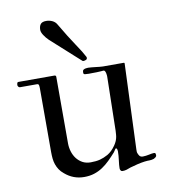

<svg xmlns="http://www.w3.org/2000/svg" viewBox="-81 -781 748 852"><g transform="rotate(-10 293.0 -354.5)"><path d="M391.6 -11.7Q391.6 -25.9 394.5 -46.9Q397.5 -67.9 397.5 -87.9Q397.5 -91.3 396.2 -96.4Q395 -101.6 390.6 -101.6Q388.7 -101.6 386 -96.4Q383.3 -91.3 378.9 -85.9Q363.3 -68.4 347.7 -53Q332 -37.6 314.5 -25.9Q296.9 -14.2 276.4 -7.6Q255.9 -1 231 -1Q181.6 -1 144 -33.7Q131.8 -43.5 124.3 -54.9Q116.7 -66.4 112.3 -79.1Q107.9 -91.8 106.4 -106Q105 -120.1 105 -135.3V-423.3Q105 -430.7 103.8 -436.8Q102.5 -442.9 95.2 -442.9H19Q14.6 -442.9 11.7 -446.8Q8.8 -450.7 8.8 -454.6Q8.8 -456.5 10 -461.9Q11.2 -467.3 16.6 -467.3H177.7Q185.5 -467.3 185.5 -460.4V-160.6Q185.5 -142.1 190.9 -124Q196.3 -106 207 -91.8Q217.8 -77.6 233.6 -68.8Q249.5 -60.1 270.5 -60.1Q294.9 -60.1 312.5 -64.7Q330.1 -69.3 348.6 -79.6Q369.1 -91.8 384.8 -114.7Q390.6 -123 394 -130.4Q397.5 -137.7 399.4 -145Q401.4 -152.3 402.1 -160.6Q402.8 -168.9 403.3 -179.2L408.2 -421.4Q408.2 -422.9 408 -427.5Q407.7 -432.1 406.5 -437.5Q405.3 -442.9 403.1 -447Q400.9 -451.2 396.5 -451.2Q393.6 -451.2 385 -450.2Q376.5 -449.2 365.2 -449.2Q354.5 -449.2 345 -449Q335.4 -448.7 330.1 -448.7Q319.8 -448.7 313 -449.7Q306.2 -450.7 306.2 -457Q306.2 -460.4 306.6 -464.4Q307.1 -468.3 310.5 -470.7Q314.9 -473.6 320.6 -474.6Q326.2 -475.6 331.5 -475.6Q338.4 -475.6 347.2 -474.6Q356 -473.6 365 -472.7Q374 -471.7 382.6 -470.7Q391.1 -469.7 397.5 -469.7H491.2Q494.6 -469.7 494.6 -466.3L479.5 -82V-75.2Q479.5 -72.8 479.5 -71.3Q479.5 -69.8 480 -67.4Q482.4 -59.1 487.3 -52.2Q492.2 -45.4 502.9 -45.4Q509.3 -45.4 516.6 -46.4Q523.9 -47.4 530.8 -48.8Q537.6 -50.3 543.7 -51.3Q549.8 -52.2 553.7 -52.2Q559.1 -52.2 560.3 -48.3Q561.5 -44.4 561.5 -41.5Q561.5 -35.6 557.4 -32.5Q553.2 -29.3 548.8 -26.9Q538.1 -23.4 529.3 -23.4Q523.9 -23.4 519.3 -23.2Q514.6 -22.9 506.3 -22Q490.7 -20 472.4 -15.6Q454.1 -11.2 439.5 -6.8Q429.7 -2.9 421.1 -0.2Q412.6 2.4 402.3 2.4Q397 2.4 394.3 -2Q391.6 -6.3 391.6 -11.7ZM151.4 -677.7Q151.4 -693.4 158.4 -702.9Q165.5 -712.4 184.1 -712.4Q198.7 -712.4 211.7 -706.3Q224.6 -700.2 231.4 -688Q268.1 -625.5 294.9 -585.9Q321.8 -546.4 333 -523.9Q333.5 -522.9 333.5 -521.5Q333.5 -520 333.5 -519Q333.5 -513.7 327.6 -511.2Q321.8 -508.8 317.9 -508.8H314.9Q313.5 -508.8 312.5 -509.8Q298.3 -522.5 280.8 -538.3Q263.2 -554.2 245.4 -570.3Q227.5 -586.4 210.7 -601.6Q193.8 -616.7 181.6 -627.9Q168.9 -640.1 160.2 -653.8Q151.4 -667.5 151.4 -677.7Z"/></g></svg>

Font: IM FELL French Canon SC
Style: Regular
Weight: 400
Designer: Igino Marini
Foundry: Igino Marini
Version: 3.00